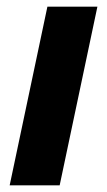

<svg xmlns="http://www.w3.org/2000/svg" viewBox="-20 -556 321 576"><path d="M9 0 122.2 -536H272.2L159 0Z"/></svg>

Font: Geist
Style: Italic
Weight: 400
Italic angle: -12°
Designer: Basement.studio, Andrés Briganti, Mateo Zaragoza
Foundry: Basement.studio, Vercel, Andrés Briganti, Guido Ferreyra, Mateo Zaragoza
Version: Version 1.500